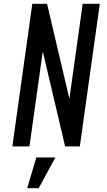

<svg xmlns="http://www.w3.org/2000/svg" viewBox="-20 -770 562 1010"><path d="M45 0H135L205 -499.5L322.5 0H400L505 -750H415L345 -250.5L227.5 -750H150ZM123 220H183.5L271 58.5H171Z"/></svg>

Font: Mohave Medium
Style: Italic
Weight: 500
Italic angle: -8°
Designer: Gumpita Rahayu
Foundry: Tokotype
Version: Version 2.002; ttfautohint (v1.8.3)